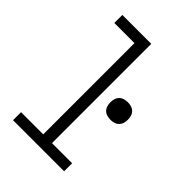

<svg xmlns="http://www.w3.org/2000/svg" viewBox="-215 -832 930 930"><g transform="rotate(45 250.0 -367.5)"><path d="M49 0V-55H201V-680H63V-735H261V-55H399V0ZM381 -335Q369 -335 357 -338.5Q345 -342 336.5 -350.5Q328 -359 324.5 -371Q321 -383 321 -395Q321 -407 324.5 -419Q328 -431 336.5 -439.5Q345 -448 357 -451.5Q369 -455 381 -455Q393 -455 405 -451.5Q417 -448 425.5 -439.5Q434 -431 437.5 -419Q441 -407 441 -395Q441 -383 437.5 -371Q434 -359 425.5 -350.5Q417 -342 405 -338.5Q393 -335 381 -335Z"/></g></svg>

Font: Iosevka Term Light
Style: Regular
Weight: 300
Monospace: yes
Designer: Belleve Invis
Foundry: Belleve Invis
Version: Version 9.0.1; ttfautohint (v1.8.3)